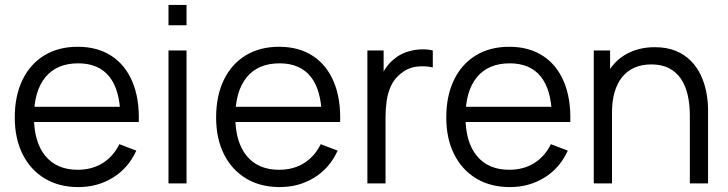

<svg xmlns="http://www.w3.org/2000/svg" viewBox="-20 -745 2956 780"><path d="M298.3 15Q219.7 15 161.8 -19.9Q103.8 -54.8 71.9 -118.4Q40 -182 40 -267.7Q40 -356.2 71.5 -420.7Q103 -485.2 160.3 -520.1Q217.7 -555 295.7 -555Q375.7 -555 432.2 -518.3Q488.7 -481.7 517.7 -413.2Q546.7 -344.7 543.8 -249.3H469V-275.3Q467 -380.5 423.8 -434.1Q380.5 -487.7 297.7 -487.7Q210.5 -487.7 164.2 -431.1Q118 -374.5 118 -270Q118 -167.8 164.2 -111.6Q210.5 -55.3 295.7 -55.3Q353.7 -55.3 396.8 -82.2Q440 -109 465 -159.3L533.7 -133Q501.5 -62.3 439.2 -23.7Q377 15 298.3 15ZM92 -249.3V-311H504.7V-249.3Z M664.5 -642.3V-725H737.8V-642.3ZM664.5 0V-540H737.8V0Z M1116.3 15Q1037.7 15 979.8 -19.9Q921.8 -54.8 889.9 -118.4Q858 -182 858 -267.7Q858 -356.2 889.5 -420.7Q921 -485.2 978.3 -520.1Q1035.7 -555 1113.7 -555Q1193.7 -555 1250.2 -518.3Q1306.7 -481.7 1335.7 -413.2Q1364.7 -344.7 1361.8 -249.3H1287V-275.3Q1285 -380.5 1241.8 -434.1Q1198.5 -487.7 1115.7 -487.7Q1028.5 -487.7 982.2 -431.1Q936 -374.5 936 -270Q936 -167.8 982.2 -111.6Q1028.5 -55.3 1113.7 -55.3Q1171.7 -55.3 1214.8 -82.2Q1258 -109 1283 -159.3L1351.7 -133Q1319.5 -62.3 1257.2 -23.7Q1195 15 1116.3 15ZM910 -249.3V-311H1322.7V-249.3Z M1472.5 0V-540H1538.5V-410L1525.5 -427Q1534.7 -451 1549.2 -471.3Q1563.7 -491.7 1580.5 -504.7Q1601.7 -523 1629.5 -532.8Q1657.3 -542.5 1685.8 -544.2Q1714.3 -546 1738.2 -540V-471Q1708.3 -478.3 1673.4 -474.4Q1638.5 -470.5 1608.8 -446.7Q1581.8 -425.3 1568.5 -396.2Q1555.2 -367.2 1550.7 -334.4Q1546.2 -301.7 1546.2 -269.3V0Z M2051.3 15Q1972.7 15 1914.8 -19.9Q1856.8 -54.8 1824.9 -118.4Q1793 -182 1793 -267.7Q1793 -356.2 1824.5 -420.7Q1856 -485.2 1913.3 -520.1Q1970.7 -555 2048.7 -555Q2128.7 -555 2185.2 -518.3Q2241.7 -481.7 2270.7 -413.2Q2299.7 -344.7 2296.8 -249.3H2222V-275.3Q2220 -380.5 2176.8 -434.1Q2133.5 -487.7 2050.7 -487.7Q1963.5 -487.7 1917.2 -431.1Q1871 -374.5 1871 -270Q1871 -167.8 1917.2 -111.6Q1963.5 -55.3 2048.7 -55.3Q2106.7 -55.3 2149.8 -82.2Q2193 -109 2218 -159.3L2286.7 -133Q2254.5 -62.3 2192.2 -23.7Q2130 15 2051.3 15ZM1845 -249.3V-311H2257.7V-249.3Z M2782.5 0V-275.7Q2782.5 -320.5 2774 -358.2Q2765.5 -396 2746.7 -424.2Q2727.8 -452.3 2698.1 -467.8Q2668.3 -483.3 2625.8 -483.3Q2587 -483.3 2557.2 -470Q2527.3 -456.7 2507.2 -431.4Q2487 -406.2 2476.6 -370Q2466.2 -333.8 2466.2 -288L2414.2 -299.7Q2414.2 -382.7 2443.2 -439.2Q2472.2 -495.7 2523.1 -524.5Q2574 -553.3 2640.2 -553.3Q2688.7 -553.3 2724.8 -538.5Q2761 -523.7 2786.2 -498.2Q2811.5 -472.7 2827 -439.8Q2842.5 -406.8 2849.5 -370.2Q2856.5 -333.5 2856.5 -297V0ZM2392.2 0V-540H2458.5V-407H2466.2V0Z"/></svg>

Font: Manrope ExtraLight
Style: Regular
Weight: 200
Designer: Mikhail Sharanda
Foundry: Mikhail Sharanda
Version: Version 4.505